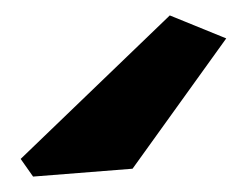

<svg xmlns="http://www.w3.org/2000/svg" viewBox="-20 -22 325 249"><path d="M6.8 184.1 200.2 -2 273.4 27.8 151.9 196.8 22.9 207Z"/></svg>

Font: Lapsus Pro (theguybrush.com)
Style: Bold
Weight: 700
Designer: Jose Roses
Version: Version 1.00 February 9, 2018, initial release